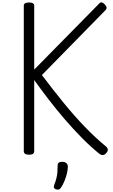

<svg xmlns="http://www.w3.org/2000/svg" viewBox="-20 -1293 958 1622"><path d="M225 14Q203 14 192 6.5Q181 -1 181 -17V-1245Q181 -1272 225 -1272Q269 -1272 269 -1245V-705L818 -1263Q830 -1276 841.5 -1272.5Q853 -1269 866 -1255Q880 -1239 880.5 -1228.5Q881 -1218 872 -1208L334 -659Q432 -529 522 -419Q612 -309 699.5 -218.5Q787 -128 877 -54Q888 -45 890.5 -30Q893 -15 874 4Q861 17 847 17Q833 17 818 5Q745 -54 671.5 -128.5Q598 -203 527 -285.5Q456 -368 391 -452.5Q326 -537 269 -617V-17Q269 -1 258.5 6.5Q248 14 225 14ZM451 306Q439 301 436 292.5Q433 284 438 269Q450 239 456.5 213Q463 187 465 161Q467 135 467 105Q467 88 476.5 81Q486 74 505 74Q528 74 540.5 85Q553 96 553 115Q553 140 545.5 171.5Q538 203 525.5 234Q513 265 497 289Q487 305 477 308Q467 311 451 306Z"/></svg>

Font: Playwrite VN
Style: Regular
Weight: 400
Designer: Veronika Burian, José Scaglione
Foundry: TypeTogether
Version: Version 1.002